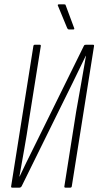

<svg xmlns="http://www.w3.org/2000/svg" viewBox="-20 -860 451 880"><path d="M36 0Q30 0 31 -6L133 -649Q134 -655 140 -655H162Q168 -655 167 -649L112 -304Q103 -243 91.5 -178.5Q80 -114 69 -51H70Q99 -113 130 -174.5Q161 -236 191 -298L364 -649Q366 -653 368 -654Q370 -655 374 -655H406Q412 -655 411 -649L309 -6Q308 0 302 0H280Q274 0 275 -6L329 -348Q340 -409 351.5 -474.5Q363 -540 374 -604H373Q343 -542 312.5 -479.5Q282 -417 251 -355L79 -6Q77 -3 74.5 -1.5Q72 0 69 0ZM296 -725Q293 -725 291 -727Q289 -729 288 -731L245 -835Q244 -837 245.5 -838.5Q247 -840 249 -840H274Q277 -840 278.5 -839.5Q280 -839 281 -836L320 -731Q321 -728 320 -726.5Q319 -725 316 -725Z"/></svg>

Font: Sofia Sans Extra Condensed ExtraLight
Style: Italic
Weight: 250
Italic angle: -9°
Version: Version 4.100